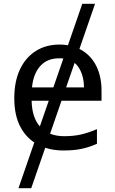

<svg xmlns="http://www.w3.org/2000/svg" viewBox="-20 -780 604 1008"><path d="M479 -760 144 208H77L412 -760ZM292 -546Q360 -546 410 -516Q460 -486 486.5 -431.5Q513 -377 513 -304V-251H146Q148 -160 192.5 -112.5Q237 -65 317 -65Q368 -65 407.5 -74.5Q447 -84 489 -102V-25Q448 -7 408 1.5Q368 10 313 10Q237 10 178.5 -21Q120 -52 87.5 -113Q55 -174 55 -264Q55 -352 84.5 -415Q114 -478 167.5 -512Q221 -546 292 -546ZM291 -474Q228 -474 191.5 -433.5Q155 -393 148 -321H421Q420 -389 389 -431.5Q358 -474 291 -474Z"/></svg>

Font: Noto IKEA Arabic
Style: Regular
Weight: 400
Designer: Monotype Design Team
Foundry: Monotype Imaging Inc.
Version: Version 1.200